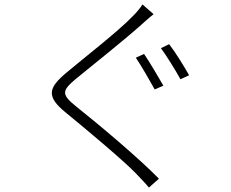

<svg xmlns="http://www.w3.org/2000/svg" viewBox="-20 -804 1040 865"><path d="M629 -561 592 -544C617 -507 656 -439 677 -401L716 -418C695 -455 653 -526 629 -561ZM742 -605 705 -587C732 -550 770 -489 793 -447L832 -465C809 -506 768 -572 742 -605ZM622 -784C613 -769 592 -744 577 -730C511 -661 353 -539 281 -478C198 -409 186 -370 276 -297C368 -222 541 -77 595 -20C612 -1 635 21 651 41L696 1C602 -95 424 -244 326 -322C256 -378 257 -394 321 -448C398 -511 545 -628 616 -692C628 -703 656 -728 672 -740Z"/></svg>

Font: Noto Sans CJK Light
Style: Regular
Weight: 300
Designer: Ryoko NISHIZUKA (kana & ideographs); Paul D. Hunt (Latin, Greek & Cyrillic); Wenlong ZHANG (bopomofo); Sandoll Communica
Foundry: Adobe Systems Incorporated
Version: Version 1.000;PS 1;hotconv 1.0.78;makeotf.lib2.5.61930